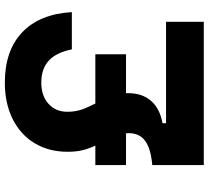

<svg xmlns="http://www.w3.org/2000/svg" viewBox="-54 -804 859 790"><g transform="rotate(-90 375.0 -409.5)"><path d="M221.6 -308.3Q221.6 -331.5 214.1 -352.2Q206.6 -372.9 189.9 -404.7Q168.3 -446.7 156.7 -480.4Q145 -514.1 145 -559.5Q145 -638.4 180.8 -696.9Q216.6 -755.3 280.9 -787Q345.1 -818.6 429.3 -818.6Q561.2 -818.6 636.5 -747.2Q711.7 -675.7 719.7 -542.9H566.3Q553.7 -606.4 520.3 -637.5Q486.8 -668.6 429.3 -668.6Q375.5 -668.6 342.5 -639Q309.6 -609.4 309.6 -561.5Q309.6 -528.2 318.9 -501.8Q328.2 -475.5 347.5 -438.1Q366.9 -400.3 376.5 -373.3Q386.2 -346.2 386.2 -311.8Q386.2 -253.2 354.4 -216.9Q322.7 -180.6 262.6 -169.9V-155.3H679.7V0H90.3V-212Q157.6 -217.7 189.6 -241Q221.6 -264.2 221.6 -308.3ZM90.3 -446.2H546.1V-320H90.3Z"/></g></svg>

Font: Martian Mono sWd Rg
Style: Regular
Weight: 400
Width: 6
Monospace: yes
Designer: Roman Shamin
Foundry: Evil Martians
Version: Version 1.000